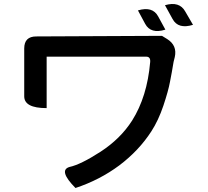

<svg xmlns="http://www.w3.org/2000/svg" viewBox="-20 -867 1040 959"><path d="M669 -815Q742 -837 770 -785L806 -719Q733 -696 705 -748L669 -815ZM804 -841Q876 -862 905 -810L944 -743Q870 -720 842 -772L804 -841ZM815 -672Q866 -640 853 -582L847 -558Q838 -503 829 -458Q821 -414 796 -339Q771 -265 736 -211Q674 -115 576 -41Q478 32 357 72Q270 -16 327 -33Q383 -45 482 -109Q582 -174 640 -265Q715 -384 730 -556Q733 -584 710 -584H213V-327Q101 -327 101 -386V-625Q101 -685 161 -685L789 -688Z"/></svg>

Font: Swei Half Moon CJK TC
Style: Medium
Weight: 500
Version: Version 2.125